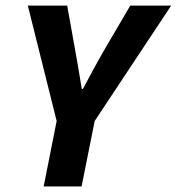

<svg xmlns="http://www.w3.org/2000/svg" viewBox="-20 -672 637 692"><path d="M137.4 0 184.2 -235.9 80.3 -651.8H222.1L250.2 -495.4Q257 -458.4 262.7 -424.2Q268.4 -390 274.8 -351.4H278.8Q299.2 -390 318.3 -425Q337.3 -460 358.8 -497L449.5 -651.8H596.9L321.3 -235.9L274 0Z"/></svg>

Font: Source Sans 3
Style: Italic
Weight: 200
Italic angle: -11°
Designer: Paul D. Hunt
Foundry: Adobe
Version: Version 3.046;hotconv 1.0.118;makeotfexe 2.5.65603